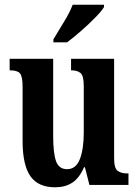

<svg xmlns="http://www.w3.org/2000/svg" viewBox="-20 -786 588 816"><path d="M214 10Q142 10 109 -37.5Q76 -85 76 -187V-417Q76 -461 65 -474Q54 -487 24 -487H21V-536H206V-207Q206 -136 218 -101.5Q230 -67 265 -67Q303 -67 319.5 -110Q336 -153 336 -223V-420Q336 -465 322 -476Q308 -487 285 -487H282V-536H465V-114Q465 -70 480.5 -59.5Q496 -49 519 -49H526V0H360L341 -75H337Q317 -29 287 -9.5Q257 10 214 10ZM207 -619Q227 -653 251.5 -692.5Q276 -732 289 -766H422V-756Q412 -739 384.5 -711Q357 -683 324.5 -654.5Q292 -626 265 -606H207Z"/></svg>

Font: Noto Serif Tamil ExtraCondensed
Style: Bold
Weight: 700
Width: 2
Designer: Indian Type Foundry, Tom Grace, and the Monotype Design Team
Foundry: Monotype Imaging Inc.
Version: Version 2.004; ttfautohint (v1.8.4.7-5d5b)